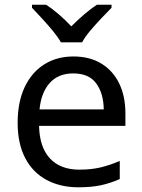

<svg xmlns="http://www.w3.org/2000/svg" viewBox="-20 -786 604 816"><path d="M292 -546Q361 -546 410.5 -516Q460 -486 486.5 -431.5Q513 -377 513 -304V-251H146Q148 -160 192.5 -112.5Q237 -65 317 -65Q368 -65 407.5 -74.5Q447 -84 489 -102V-25Q448 -7 408 1.5Q368 10 313 10Q237 10 178.5 -21Q120 -52 87.5 -113.5Q55 -175 55 -264Q55 -352 84.5 -415Q114 -478 167.5 -512Q221 -546 292 -546ZM291 -474Q228 -474 191.5 -433.5Q155 -393 148 -321H421Q420 -389 389 -431.5Q358 -474 291 -474ZM454 -766V-753Q435 -734 410.5 -708Q386 -682 363.5 -655.5Q341 -629 329 -606H239Q226 -629 204 -655.5Q182 -682 158 -708Q134 -734 116 -753V-766H176Q202 -749 230 -725Q258 -701 283 -674Q310 -701 338 -725Q366 -749 392 -766Z"/></svg>

Font: Noto Sans Cherokee
Style: Regular
Weight: 400
Designer: Monotype Design Team
Foundry: Monotype Imaging Inc.
Version: Version 2.001